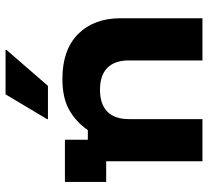

<svg xmlns="http://www.w3.org/2000/svg" viewBox="-49 -707 756 698"><g transform="rotate(-90 329.0 -358.0)"><path d="M91.7 0V-350H16.7V-500H170V-416.7H205Q235 -460 278.8 -484.6Q322.5 -509.2 390.8 -509.2Q497.5 -509.2 554.6 -451.7Q611.7 -394.2 611.7 -297.5V0H458.3V-267.5Q458.3 -319.2 431.2 -345.8Q404.2 -372.5 351.7 -372.5Q299.2 -372.5 272.1 -345.8Q245 -319.2 245 -267.5V0ZM245 -561.7V-565L335 -715.8H496.7V-712.5L365.8 -561.7Z"/></g></svg>

Font: Funnel Display ExtraBold
Style: Regular
Weight: 800
Designer: NORD ID, Kristian Moeller
Foundry: Dicotype
Version: Version 1.000